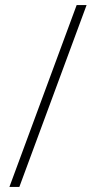

<svg xmlns="http://www.w3.org/2000/svg" viewBox="-20 -734 374 754"><path d="M320 -714H281L17 0H56Z"/></svg>

Font: Noto Sans Lao UI SemCond ExtLt
Style: Regular
Weight: 200
Width: 4
Designer: Monotype Design Team
Foundry: Monotype Imaging Inc.
Version: Version 2.000